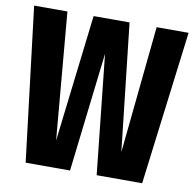

<svg xmlns="http://www.w3.org/2000/svg" viewBox="-78 -773 868 852"><g transform="rotate(10 356.0 -346.5)"><path d="M704 -693 617 0H412L355 -537L292 0H92L8 -693H158L208 -120L276 -693H438L502 -120L560 -693Z"/></g></svg>

Font: Fira Sans Extra Condensed
Style: Bold
Weight: 700
Width: 1
Designer: Carrois Corporate & Edenspiekermann AG
Foundry: Carrois Corporate GbR & Edenspiekermann AG
Version: Version 4.203